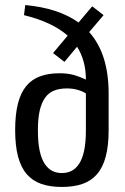

<svg xmlns="http://www.w3.org/2000/svg" viewBox="-20 -730 495 760"><path d="M333 -603Q410 -517 410 -360V-215Q410 -153 398.5 -110Q387 -67 364 -40.5Q341 -14 306.5 -2Q272 10 225 10Q178 10 143.5 -2Q109 -14 86 -40.5Q63 -67 51.5 -110Q40 -153 40 -215Q40 -277 51 -320Q62 -363 84 -389.5Q106 -416 139 -428Q172 -440 215 -440Q249 -440 273 -433Q297 -426 320 -415Q320 -490 285 -545L235 -485L190 -520L248 -589Q186 -643 75 -670L80 -710Q211 -698 291 -641L345 -705L390 -670ZM320 -360Q309 -368 288.5 -374Q268 -380 245 -380Q217 -380 195.5 -372Q174 -364 159.5 -344.5Q145 -325 137.5 -293.5Q130 -262 130 -215Q130 -166 137 -133.5Q144 -101 157 -81.5Q170 -62 187 -53.5Q204 -45 225 -45Q246 -45 263 -53.5Q280 -62 293 -81.5Q306 -101 313 -133.5Q320 -166 320 -215Z"/></svg>

Font: Cuprum
Style: Regular
Weight: 400
Designer: Jovanny Lemonad
Foundry: Jovanny Lemonad
Version: Version 1.002